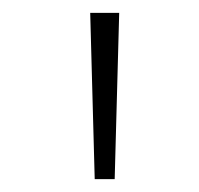

<svg xmlns="http://www.w3.org/2000/svg" viewBox="-20 -749 309 298"><path d="M127 -471 120 -729H165L158 -471Z"/></svg>

Font: Noto Sans Bengali UI ExtraLight
Style: Regular
Weight: 200
Designer: Jelle Bosma - Monotype Design Team
Foundry: Monotype Imaging Inc.
Version: Version 2.003; ttfautohint (v1.8.4.7-5d5b)